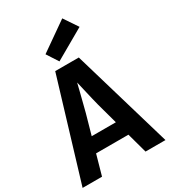

<svg xmlns="http://www.w3.org/2000/svg" viewBox="-250 -1167 1134 1284"><g transform="rotate(-30 317.0 -525.0)"><path d="M-3 0 229 -768H411L637 0H483L365 -430Q359 -452 350.5 -488.5Q342 -525 332.5 -565.5Q323 -606 314.5 -643Q306 -680 300 -702H336Q330 -679 321 -641.5Q312 -604 301.5 -562.5Q291 -521 281.5 -483.5Q272 -446 266 -423L147 0ZM155 -155V-269H465V-155ZM286 -810 229 -898 446 -1050 518 -943Z"/></g></svg>

Font: Yaldevi ExtraLight
Style: Bold
Weight: 700
Version: Version 1.100